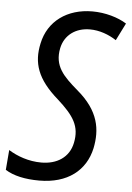

<svg xmlns="http://www.w3.org/2000/svg" viewBox="-63 -765 560 815"><g transform="rotate(5 217.0 -357.5)"><path d="M135 10C255 10 332 -50 353 -147C369 -226 359 -306 262 -387C202 -439 159 -480 175 -558C187 -615 234 -648 294 -648C335 -648 375 -633 407 -612L444 -686C408 -709 353 -725 298 -725C191 -725 110 -667 90 -570C72 -487 93 -419 184 -340C254 -277 283 -234 268 -162C255 -99 203 -67 137 -67C83 -67 34 -85 -3 -108L-10 -23C25 -1 74 10 135 10Z"/></g></svg>

Font: Noto Sans Condensed
Style: Italic
Weight: 400
Width: 3
Italic angle: -12°
Designer: Monotype Design Team
Foundry: Monotype Imaging Inc.
Version: Version 2.013